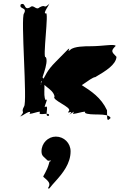

<svg xmlns="http://www.w3.org/2000/svg" viewBox="-20 -796 733 1175"><path d="M531 -513C503 -513 432 -513 410 -491C384 -469 418 -512 396 -494L323 -420C262 -359 264 -340 226 -280C204 -258 251 -300 229 -278C224 -295 282 -412 260 -447C238 -425 282 -736 260 -714C238 -710 291 -781 279 -769C257 -747 300 -792 278 -770C246 -739 262 -773 222 -751C200 -729 186 -773 164 -751C123 -729 140 -785 107 -769C94 -737 149 -754 127 -714C105 -692 149 -166 127 -144C105 -104 137 -119 107 -88C85 -66 131 -108 109 -86C97 -73 168 -128 164 -106C142 -84 244 -128 222 -106C218 -84 291 -116 279 -86V-88C248 -76 282 -148 260 -144C238 -122 282 -205 260 -183C238 -209 269 -315 234 -326C212 -304 253 -347 231 -325C223 -270 302 -260 314 -206C292 -184 422 -140 402 -117C381 -93 433 -125 410 -101C388 -79 434 -122 412 -100C391 -81 446 -128 429 -106C407 -84 521 -128 499 -106C530 -84 642 -110 657 -74C635 -52 635 -57 635 -121C598 -200 538 -238 479 -276C457 -276 343 -386 343 -282C343 -189 303 -202 312 -202C333 -202 334 -200 334 -225C347 -250 376 -266 413 -253C438 -228 535 -324 563 -324C628 -362 689 -400 693 -448C661 -480 658 -485 688 -515C681 -529 612 -513 531 -513ZM322 40C274 40 234 80 234 130C234 160 249 163 270 185C276 193 290 180 294 191C294 196 293 176 293 188C289 194 282 186 280 204C268 250 242 282 245 286C276 312 290 325 278 348C272 356 274 355 279 359C284 357 291 344 318 315C364 264 412 205 412 130C412 80 372 40 322 40Z"/></svg>

Font: Hussar Przerywany
Style: Regular
Weight: 400
Foundry: Cannot Into Space Fonts
Version: Version 0.982